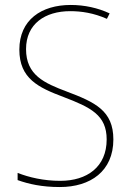

<svg xmlns="http://www.w3.org/2000/svg" viewBox="-20 -744 527 774"><path d="M437 -182C437 -298 363 -332 249 -375C159 -409 85 -441 85 -546C85 -648 162 -699 263 -699C307 -699 357 -692 411 -668L422 -690C375 -712 321 -724 265 -724C147 -724 58 -664 58 -544C58 -427 135 -391 236 -353C346 -311 410 -280 410 -182C410 -71 331 -15 223 -15C156 -15 97 -29 51 -47V-18C96 -2 149 10 221 10C345 10 437 -54 437 -182Z"/></svg>

Font: Noto Sans Gujarati SemiCondensed Thin
Style: Regular
Weight: 100
Width: 4
Designer: Jelle Bosma - Monotype Design Team, Universal Thirst
Foundry: Monotype Imaging Inc.
Version: Version 2.106